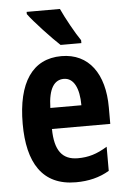

<svg xmlns="http://www.w3.org/2000/svg" viewBox="-55 -806 566 856"><g transform="rotate(-5 228.5 -378.0)"><path d="M246 -766H97V-756C123 -720 200 -638 235 -606H328V-619C306 -650 265 -724 246 -766ZM234 -556C104 -556 36 -454 36 -270C36 -97 99 10 250 10C307 10 356 -2 400 -28V-136C353 -107 315 -96 268 -96C198 -96 165 -140 164 -236H425V-310C425 -460 357 -556 234 -556ZM236 -454C280 -454 304 -407 304 -330H165C167 -418 194 -454 236 -454Z"/></g></svg>

Font: Noto Sans Myanmar UI ExtraCondensed
Style: Bold
Weight: 700
Width: 2
Designer: Monotype Design Team
Foundry: Monotype Imaging Inc.
Version: Version 2.103